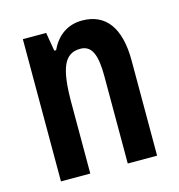

<svg xmlns="http://www.w3.org/2000/svg" viewBox="-88 -631 660 708"><g transform="rotate(-15 242.0 -276.5)"><path d="M287 -553C233 -553 191 -524 167 -472H160L148 -543H59V0H171V-269C171 -402 193 -454 254 -454C299 -454 314 -413 314 -333V0H426V-363C426 -489 377 -553 287 -553Z"/></g></svg>

Font: Noto Sans Myanmar ExtraCondensed SemiBold
Style: Regular
Weight: 600
Width: 2
Designer: Monotype Design Team
Foundry: Monotype Imaging Inc.
Version: Version 2.107